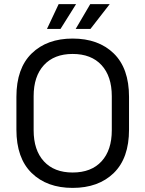

<svg xmlns="http://www.w3.org/2000/svg" viewBox="-20 -902 709 936"><path d="M334 14Q209 14 134.5 -58.5Q60 -131 60 -270V-430Q60 -569 134.5 -641.5Q209 -714 334 -714Q460 -714 534.5 -641.5Q609 -569 609 -430V-270Q609 -131 534.5 -58.5Q460 14 334 14ZM334 -61Q425 -61 475 -115.5Q525 -170 525 -267V-433Q525 -530 475 -584.5Q425 -639 334 -639Q244 -639 194 -584.5Q144 -530 144 -433V-267Q144 -170 194 -115.5Q244 -61 334 -61ZM349 -761 420 -882H515L421 -761ZM209 -761 266 -882H351L275 -761Z"/></svg>

Font: Space Grotesk Light
Style: Regular
Weight: 400
Version: Version 2.000